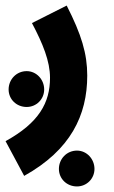

<svg xmlns="http://www.w3.org/2000/svg" viewBox="-61 -403 412 691"><path d="M26 230C193 137 253 12 253 -131C253 -210 232 -279 179 -383L54 -320C93 -246 119 -183 119 -123C119 -33 79 39 -41 105ZM35 -18C70 -18 98 -46 98 -81C98 -117 70 -147 35 -147C-2 -147 -30 -117 -30 -81C-30 -46 -2 -18 35 -18ZM216 268C251 268 279 240 279 205C279 169 251 139 216 139C179 139 151 169 151 205C151 240 179 268 216 268Z"/></svg>

Font: Noto Sans Arabic UI XCn
Style: Bold
Weight: 700
Width: 2
Designer: Monotype Design Team, Nadine Chahine and Nizar Qandah
Foundry: Monotype Imaging Inc.
Version: Version 2.010